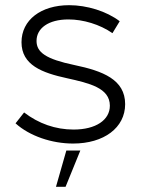

<svg xmlns="http://www.w3.org/2000/svg" viewBox="-20 -547 544 741"><path d="M262 7C381 7 463 -54 463 -145C463 -240 377 -273 267 -296C157 -319 121 -345 121 -389C121 -438 167 -472 244 -472C301 -472 365 -453 414 -419L442 -465C391 -504 315 -527 247 -527C138 -527 63 -470 63 -384C63 -296 142 -266 239 -245C324 -226 404 -208 404 -139C404 -84 350 -47 264 -47C194 -47 129 -70 73 -113L40 -71C94 -22 180 7 262 7ZM196 174H233L290 34H236Z"/></svg>

Font: Fixel Display Light
Style: Regular
Weight: 300
Designer: AlfaBravo + MacPaw
Foundry: Kyrylo Tkachov, Marchela Mozhyna, Serhii Makarenko, Maria Weinstein, Zakhar Kryvoshyya
Version: Version 1.211